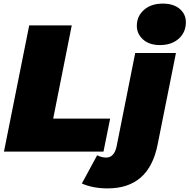

<svg xmlns="http://www.w3.org/2000/svg" viewBox="-20 -841 1051 1065"><path d="M2 0 142 -700H378L275 -183H591L554 0ZM577 204Q496 204 434 177L519 20Q543 33 569 33Q614 33 627 -30L730 -547H956L854 -38Q806 204 577 204ZM867 -591Q808 -591 773.5 -622Q739 -653 739 -698Q739 -751 778.5 -786Q818 -821 883 -821Q942 -821 976.5 -792Q1011 -763 1011 -718Q1011 -662 971.5 -626.5Q932 -591 867 -591Z"/></svg>

Font: Montserrat Black
Style: Italic
Weight: 900
Italic angle: -11.3°
Designer: Julieta Ulanovsky
Foundry: Julieta Ulanovsky
Version: Version 9.000; ttfautohint (v1.8.4.7-5d5b)